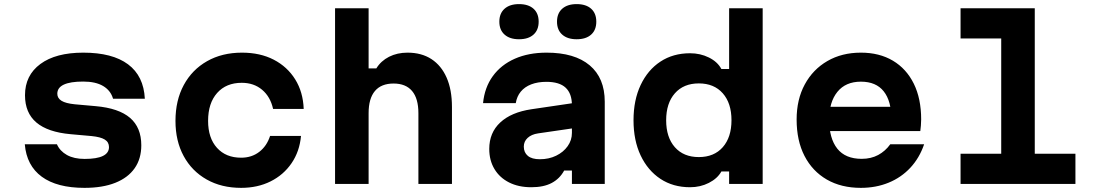

<svg xmlns="http://www.w3.org/2000/svg" viewBox="-20 -888 5290 927"><path d="M254.9 -191.4Q269.1 -158.8 303.1 -139.7Q337.1 -120.7 388.5 -120.7Q447.3 -120.7 476.7 -135Q506.2 -149.3 506.2 -177.9Q506.2 -201.7 485.8 -214.3Q465.5 -226.8 421.9 -231.1L321 -240.1Q210.6 -249.9 155.6 -296.6Q100.7 -343.3 100.7 -428.2Q100.7 -524.2 174.9 -579Q249.1 -633.8 382 -633.8Q522.6 -633.8 598.2 -577.5Q673.8 -521.1 679.3 -411.4H525.8Q514.5 -450.8 478.3 -472.5Q442.1 -494.2 381.5 -494.2Q319.4 -494.2 288.1 -479.5Q256.7 -464.8 256.7 -435.4Q256.7 -413.9 277.1 -401.3Q297.4 -388.8 341 -384.5L441.9 -375.5Q553.3 -365.7 607.8 -319Q662.2 -272.3 662.2 -186.6Q662.2 -121.4 630 -75.6Q597.8 -29.7 536.6 -5.4Q475.4 19 387.9 19Q255.1 19 181.7 -34.8Q108.4 -88.5 99.7 -191.4Z M1144.2 19Q1049.2 19 977.7 -21.5Q906.1 -62 866.7 -134.7Q827.2 -207.4 827.2 -304.4Q827.2 -403.4 867.3 -477.5Q907.4 -551.6 979.9 -592.7Q1052.3 -633.8 1148.3 -633.8Q1236.1 -633.8 1301.7 -599.8Q1367.4 -565.7 1405.3 -504.7Q1443.3 -443.7 1446.3 -362.1H1298.5Q1285.5 -420.9 1245.5 -454.6Q1205.6 -488.2 1147.2 -488.2Q1071.9 -488.2 1028.3 -439.1Q984.7 -389.9 984.7 -304.5Q984.7 -221.5 1027.7 -174.1Q1070.6 -126.6 1144.2 -126.6Q1195.1 -126.6 1231.6 -154.7Q1268.2 -182.7 1284 -231.8H1433.3Q1426.5 -156.9 1387.8 -100.2Q1349.1 -43.5 1286.5 -12.3Q1223.9 19 1144.2 19Z M1597.7 0V-848H1759.7V-557.9H1797.1Q1819.2 -593.9 1858.4 -613.9Q1897.7 -633.8 1947.4 -633.8Q2015.2 -633.8 2063 -602.7Q2110.7 -571.6 2136.4 -513.1Q2162.1 -454.7 2162.1 -371.5V0H2000.1V-341.5Q2000.1 -412.4 1969.6 -448.6Q1939.1 -484.7 1880.3 -484.7Q1820.6 -484.7 1790.2 -448.6Q1759.7 -412.4 1759.7 -341.5V0Z M2751.8 -390.9V-269.3L2577.9 -244Q2546 -239.3 2527.5 -222.2Q2509 -205.2 2509 -180.1Q2509 -151.8 2528.5 -135.5Q2547.9 -119.2 2586.5 -119.2Q2630.3 -119.2 2665.2 -136.3Q2700.2 -153.3 2720.7 -182.2Q2741.3 -211 2741.3 -246.4V-380Q2741.3 -436.3 2711 -464.6Q2680.8 -492.9 2618 -492.9Q2576.4 -492.9 2544.7 -480.7Q2513.1 -468.4 2494.3 -445.5Q2475.5 -422.6 2470.2 -390H2312.2Q2319.7 -465.9 2359.4 -520.5Q2399.1 -575.1 2465.6 -604.5Q2532.1 -633.8 2619 -633.8Q2754.4 -633.8 2827.1 -572.6Q2899.8 -511.4 2899.8 -396.9V0H2741.3V-64.5H2703.8Q2682.5 -25.2 2643.7 -4.6Q2604.9 16 2545.1 16Q2483.7 16 2437.9 -7.1Q2392.2 -30.2 2367.2 -72Q2342.2 -113.7 2342.2 -168.9Q2342.2 -247.4 2395.3 -296.7Q2448.4 -346.1 2546.1 -360.6ZM2485.8 -698.5Q2441.4 -698.5 2416.2 -720.9Q2390.9 -743.2 2390.9 -783.4Q2390.9 -823.5 2416.2 -845.9Q2441.4 -868.2 2485.8 -868.2Q2530.9 -868.2 2555.8 -845.9Q2580.7 -823.5 2580.7 -783.4Q2580.7 -743.2 2555.8 -720.9Q2530.9 -698.5 2485.8 -698.5ZM2764.1 -698.5Q2719.7 -698.5 2694.5 -720.9Q2669.3 -743.2 2669.3 -783.4Q2669.3 -823.5 2694.5 -845.9Q2719.7 -868.2 2764.1 -868.2Q2809.2 -868.2 2834.1 -845.9Q2859 -823.5 2859 -783.4Q2859 -743.2 2834.1 -720.9Q2809.2 -698.5 2764.1 -698.5Z M3311.7 16Q3229.8 16 3168.7 -24.4Q3107.5 -64.9 3073.1 -137.5Q3038.7 -210.2 3038.7 -307.4Q3038.7 -404.7 3073.1 -477.5Q3107.5 -550.4 3168.7 -590.6Q3229.8 -630.9 3311.7 -630.9Q3361 -630.9 3402.5 -610.4Q3444.1 -589.9 3462.9 -554.9H3500.3V-848H3662.3V0H3500.3V-60H3462.9Q3443.8 -26 3402.5 -5Q3361.3 16 3311.7 16ZM3354 -129.6Q3427.6 -129.6 3469.7 -177.4Q3511.7 -225.3 3511.7 -307.6Q3511.7 -389.8 3469.7 -437.5Q3427.6 -485.3 3354 -485.3Q3280.4 -485.3 3238.3 -437.4Q3196.3 -389.6 3196.3 -307.3Q3196.3 -225 3238.3 -177.3Q3280.4 -129.6 3354 -129.6Z M3957.3 -372.4H4333.5L4283.9 -310.9Q4283.9 -400.1 4246.8 -446.9Q4209.8 -493.7 4136.5 -493.7Q4062.9 -493.7 4023.1 -444.6Q3983.3 -395.6 3983.3 -310.9Q3983.3 -220.1 4022.3 -170.6Q4061.4 -121.1 4140.5 -121.1Q4185.4 -121.1 4220 -139.7Q4254.5 -158.3 4278.3 -191.4H4441.8Q4419.3 -125.5 4375.4 -78.3Q4331.4 -31 4270.3 -6Q4209.3 19 4136.1 19Q4041.6 19 3972 -21.1Q3902.4 -61.3 3864.3 -135.1Q3826.2 -209 3826.2 -310.9Q3826.2 -407.9 3865.6 -480.4Q3904.9 -552.9 3974.7 -593.3Q4044.6 -633.8 4136.5 -633.8Q4225.7 -633.8 4291 -595Q4356.3 -556.1 4391.9 -484Q4427.5 -411.9 4427.5 -311.5Q4427.5 -296.7 4426.2 -281.8Q4425 -266.8 4423.3 -255.1H3957.3Z M4617.7 -848H4976V-145.6H5172.3V0H4617.7V-145.6H4814V-702.4H4617.7Z"/></svg>

Font: Martian Mono SemiExpanded
Style: Regular
Weight: 400
Width: 6
Monospace: yes
Designer: Roman Shamin
Foundry: Evil Martians
Version: Version 1.000